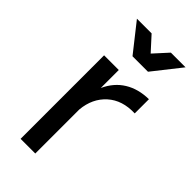

<svg xmlns="http://www.w3.org/2000/svg" viewBox="-236 -804 860 860"><g transform="rotate(45 193.5 -374.5)"><path d="M372 -532V-442Q291 -445 241 -400Q191 -355 184 -279V0H91V-529H184V-415Q210 -472 258 -501.5Q306 -531 372 -532ZM294 -749H387L282 -616H184L79 -749H172L233 -682Z"/></g></svg>

Font: Montserrat arm2
Style: Regular
Weight: 400
Designer: Julieta Ulanovsky
Foundry: Julieta Ulanovsky
Version: Version 6.000